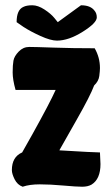

<svg xmlns="http://www.w3.org/2000/svg" viewBox="-20 -708 413 728"><path d="M196 -554Q172 -554 133.5 -571.5Q95 -589 69 -606L43 -624Q43 -671 69 -682Q81 -688 102.5 -688Q124 -688 148.5 -672Q173 -656 186 -640L199 -624L287 -688Q323 -688 338 -668Q347 -658 347 -642Q347 -621 293.5 -587.5Q240 -554 196 -554ZM359 -450Q359 -440 356.5 -420Q354 -400 337 -384Q322 -344 271 -254.5Q220 -165 205 -138Q338 -130 359 -130L361 -86Q361 -29 327 -8Q313 0 291.5 0Q270 0 220 -4.5Q170 -9 131 -9Q92 -9 66 0Q46 -7 35.5 -28Q25 -49 25 -63Q25 -113 64 -130Q75 -150 104 -201Q169 -318 191 -367H39Q28 -406 28 -433.5Q28 -461 31 -478Q34 -495 51 -512.5Q68 -530 90.5 -530Q113 -530 183 -527.5Q253 -525 339 -525Q359 -490 359 -450Z"/></svg>

Font: Chela One Cyrilic
Style: Regular
Weight: 400
Designer: Miguel Hernandez
Foundry: LatinoType
Version: Version 1.001